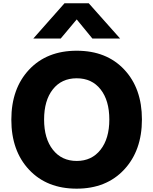

<svg xmlns="http://www.w3.org/2000/svg" viewBox="-20 -1089 917 1150"><path d="M154.3 -72.3Q47.9 -185.5 47.9 -372.1Q47.9 -558.6 154.3 -671.9Q260.7 -785.2 439.5 -785.2Q618.2 -785.2 724.1 -672.4Q830.1 -559.6 830.1 -373.5Q830.1 -187.5 723.6 -73.2Q617.2 41 439 41Q260.7 41 154.3 -72.3ZM179.7 -858.4 366.2 -1069.3H511.7L699.2 -858.4H533.2L439.5 -972.7L343.8 -858.4ZM296.4 -553.7Q244.1 -487.3 244.1 -373Q244.1 -258.8 296.9 -191.9Q349.6 -125 439.5 -125Q529.3 -125 582 -191.9Q634.8 -258.8 634.8 -373Q634.8 -487.3 582.5 -553.7Q530.3 -620.1 439.5 -620.1Q348.6 -620.1 296.4 -553.7Z"/></svg>

Font: GenEi M Gothic v2 Heavy
Style: Regular
Weight: 800
Version: Version 2.0